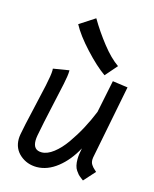

<svg xmlns="http://www.w3.org/2000/svg" viewBox="-117 -856 752 939"><g transform="rotate(15 259.0 -386.5)"><path d="M415.5 -579.6 363.3 -519.5Q316.4 -552.2 258.5 -615Q200.7 -677.7 174.3 -727.5L252.4 -778.3Q287.1 -719.2 330.6 -663.8Q374 -608.4 415.5 -579.6ZM394.5 4.9Q393.1 3.9 382.3 -4.4Q371.6 -12.7 367.2 -17.6Q362.8 -22.5 355.5 -33Q348.1 -43.5 345 -57.4Q341.8 -71.3 341.8 -88.9Q341.8 -111.8 349.1 -145.5Q313 -79.1 262.9 -39.8Q212.9 -0.5 158.7 0Q109.4 0 74 -30.5Q38.6 -61 38.6 -109.9Q38.6 -120.6 41 -134.3Q49.8 -182.1 68.4 -261.2Q86.9 -340.3 99.1 -397.2Q111.3 -454.1 111.3 -477.1Q111.3 -482.9 110.8 -485.4L191.4 -498.5V-493.7Q191.4 -472.7 181.9 -427.5Q172.4 -382.3 154.1 -300.5Q135.7 -218.8 122.6 -149.4Q120.1 -134.8 120.1 -124Q120.1 -75.7 163.1 -75.7Q191.9 -75.7 223.4 -100.1Q254.9 -124.5 283 -164.3Q311 -204.1 334.5 -247.8Q357.9 -291.5 376.5 -337.4L410.2 -502L487.3 -491.2L413.6 -116.7Q412.6 -108.9 412.6 -106Q412.6 -98.1 414.3 -91.6Q416 -85 420.4 -78.9Q424.8 -72.8 427.5 -69.6Q430.2 -66.4 437.3 -60.1Q444.3 -53.7 445.8 -52.2Z"/></g></svg>

Font: Fantasque Sans Mono
Style: Italic
Weight: 400
Italic angle: -11°
Monospace: yes
Designer: Jany Belluz
Version: Version 1.8.0 ; ttfautohint (v1.8.2)